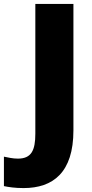

<svg xmlns="http://www.w3.org/2000/svg" viewBox="-99 -827 471 978"><path d="M21 131C171 131 275 52 275 -163V-807H81V-146C81 -61 61 -19 -8 -19C-35 -19 -58 -25 -79 -29V121C-55 126 -23 131 21 131Z"/></svg>

Font: Noto Sans Telugu UI Black
Style: Regular
Weight: 900
Designer: Jelle Bosma - Monotype Design Team
Foundry: Monotype Imaging Inc.
Version: Version 2.005